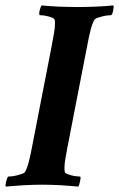

<svg xmlns="http://www.w3.org/2000/svg" viewBox="-31 -682 439 709"><path d="M255 -656Q284 -656 321.5 -657.5Q359 -659 387 -662Q389 -661 388.5 -655.5Q388 -650 387 -644Q386 -638 384 -633Q382 -628 380 -626Q376 -626 366.5 -625Q357 -624 347 -621.5Q337 -619 328.5 -616Q320 -613 317 -608Q309 -593 303 -569Q297 -545 291 -513L219 -143Q214 -117 210.5 -96.5Q207 -76 207 -61Q207 -52 208 -48Q209 -43 216 -40Q223 -37 232.5 -34.5Q242 -32 251.5 -31Q261 -30 265 -30Q267 -29 266.5 -23.5Q266 -18 264.5 -12Q263 -6 261.5 -0.5Q260 5 258 7Q245 6 228 4.5Q211 3 193 2Q175 1 157.5 0.5Q140 0 125 0Q110 0 92.5 0.5Q75 1 57 2Q39 3 22 4.5Q5 6 -9 7Q-11 6 -10.5 0.5Q-10 -5 -8.5 -11Q-7 -17 -5 -22.5Q-3 -28 -1 -30Q4 -30 13 -31Q22 -32 32 -34.5Q42 -37 50.5 -40Q59 -43 62 -48Q70 -63 76 -87Q82 -111 88 -143L160 -513Q165 -539 168.5 -559.5Q172 -580 172 -595Q172 -604 171 -608Q170 -613 163 -616Q156 -619 147 -621.5Q138 -624 129 -625Q120 -626 115 -626Q114 -628 114 -633Q114 -638 115.5 -644Q117 -650 119 -655Q121 -660 122 -662Q135 -661 152 -659.5Q169 -658 187 -657.5Q205 -657 222.5 -656.5Q240 -656 255 -656Z"/></svg>

Font: Vermiglione
Style: Bold Italic
Weight: 700
Italic angle: -11°
Version: Version 1.000